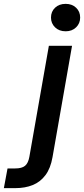

<svg xmlns="http://www.w3.org/2000/svg" viewBox="-132 -754 435 994"><path d="M-112 220 -93 118H-53Q-19 118 -2.5 104.5Q14 91 20 58L121 -517H241L140 59Q130 117 103.5 152.5Q77 188 37.5 204Q-2 220 -53 220ZM208 -592Q174 -592 153 -612.5Q132 -633 132 -663Q132 -694 153 -714Q174 -734 208 -734Q241 -734 262 -714Q283 -694 283 -663Q283 -633 262 -612.5Q241 -592 208 -592Z"/></svg>

Font: DM Sans 11pt SemiBold
Style: Italic
Weight: 600
Italic angle: -10°
Version: Version 4.004;gftools[0.9.30]